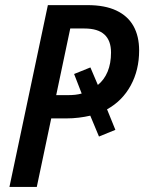

<svg xmlns="http://www.w3.org/2000/svg" viewBox="-20 -734 566 754"><path d="M17.1 0 168 -713.9H323.2Q392.1 -713.9 437 -692.6Q481.9 -671.4 504.2 -631.6Q526.4 -591.8 526.4 -535.6Q526.4 -459 493.4 -398.4Q460.4 -337.9 400.4 -304.7L433.1 -224.1L368.7 -197.8L334.5 -279.8Q313.5 -274.9 289.8 -272Q266.1 -269 240.2 -269H181.2L124.5 0ZM200.7 -360.4H247.1Q261.7 -360.4 275.1 -361.8Q288.6 -363.3 300.8 -366.7L271 -443.4L335 -469.2L364.3 -400.4Q389.2 -420.4 402.6 -452.6Q416 -484.9 416 -527.8Q416 -574.7 390.1 -598.4Q364.3 -622.1 311.5 -622.1H255.9Z"/></svg>

Font: Open Sans SemiCondensed SemiBold
Style: Italic
Weight: 600
Width: 4
Italic angle: -12°
Designer: Monotype Design Team
Foundry: Monotype Imaging Inc.
Version: Version 3.000